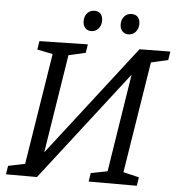

<svg xmlns="http://www.w3.org/2000/svg" viewBox="-58 -926 907 981"><g transform="rotate(5 395.5 -436.0)"><path d="M791 -698 784 -654 697 -634 606 -63 687 -44 680 0H433L440 -44L525 -61L604 -563L168 0H9L16 -44L102 -62L193 -633L113 -649L120 -693L368 -698L361 -654L274 -634L194 -129L633 -696ZM336 -815Q336 -840 350.5 -856Q365 -872 388 -872Q407 -872 418.5 -859.5Q430 -847 430 -825Q430 -800 415.5 -783.5Q401 -767 379 -767Q359 -767 347.5 -780Q336 -793 336 -815ZM526 -815Q526 -840 540.5 -856Q555 -872 578 -872Q598 -872 609.5 -859.5Q621 -847 621 -825Q621 -800 606.5 -783.5Q592 -767 569 -767Q550 -767 538 -780Q526 -793 526 -815Z"/></g></svg>

Font: Bitter Pro
Style: Italic
Weight: 400
Italic angle: -9°
Designer: Sol Matas, and Bitter project Authors
Foundry: Sol Matas
Version: Version 1.010